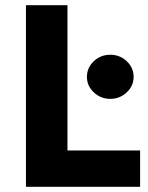

<svg xmlns="http://www.w3.org/2000/svg" viewBox="-20 -720 570 740"><path d="M240 -700V-140H520V0H80V-700ZM495 -424Q495 -389 468.5 -364Q442 -339 405 -339Q368 -339 341.5 -364Q315 -389 315 -424Q315 -459 341.5 -484Q368 -509 405 -509Q442 -509 468.5 -484Q495 -459 495 -424Z"/></svg>

Font: Goli Bold
Style: Regular
Weight: 700
Designer: jaikishan Patel
Foundry: MagicType
Version: Version 1.000